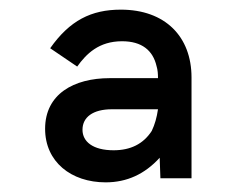

<svg xmlns="http://www.w3.org/2000/svg" viewBox="-20 -727 513 398"><path d="M199 -349C243 -349 280 -366 311 -400L312.5 -357.5H377V-566.5C377 -651 322.5 -707 230.5 -707C169 -707 124.5 -684.5 84 -627L140 -589C159 -615.5 185 -641.5 233 -641.5C274 -641.5 297 -622.5 304.5 -590C307 -582 307.5 -573.5 307.5 -565H207.5C133 -565 73.5 -532 73.5 -460C73.5 -391.5 127.5 -349 199 -349ZM151 -458C151 -484 172.5 -500.5 212 -500.5H307.5C305 -483.5 301 -469 294.5 -455.5C277 -428.5 250.5 -415.5 215.5 -415.5C172.5 -415.5 151 -433.5 151 -458Z"/></svg>

Font: HK Grotesk
Style: Bold Italic
Weight: 700
Italic angle: -16°
Designer: Alfredo Marco Pradil
Foundry: Hanken Design Co.
Version: Version 3.001;FEAKit 1.0